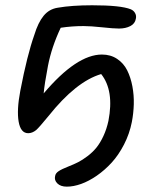

<svg xmlns="http://www.w3.org/2000/svg" viewBox="-20 -510 589 721"><path d="M231 190.9Q207.5 190.9 195.3 178.7Q183.1 166.5 187 150.9Q188.5 140.6 200.2 132.8Q211.9 125 236.8 115.2Q256.8 107.4 273.2 99.1Q289.6 90.8 308.6 76.4Q327.6 62 341.8 44.7Q356 27.3 368.2 1.2Q380.4 -24.9 387.2 -56.2Q409.2 -169.9 359.9 -231.9Q265.6 -204.1 162.1 -74.2Q126.5 -30.8 115.7 -21.5Q101.1 -9.8 85.9 -9.8Q57.6 -9.8 50 -53.2Q42.5 -96.7 56.2 -168.9Q82 -303.2 108.9 -378.9Q123 -425.3 143.8 -450.7Q164.6 -476.1 196.8 -481Q250 -490.2 326.2 -490.2Q433.6 -490.2 471.2 -475.1Q482.4 -470.2 487.5 -460.4Q492.7 -450.7 490.2 -439.9Q487.3 -421.4 469.5 -412.1Q451.7 -402.8 426.8 -402.8Q406.2 -402.8 363.3 -407.5Q320.3 -412.1 293.9 -412.1Q250 -412.1 208 -405.8Q173.8 -333.5 160.2 -263.2Q147 -194.3 144 -159.2Q267.6 -305.2 362.8 -305.2Q395.5 -305.2 419.9 -288.8Q444.3 -272.5 457.5 -246.1Q470.7 -219.7 477.1 -186Q483.4 -152.3 482.4 -118.4Q481.4 -84.5 475.1 -51.8Q466.3 -7.3 445.8 32.5Q425.3 72.3 399.4 100.6Q373.5 128.9 343.5 149.7Q313.5 170.4 284.7 180.7Q255.9 190.9 231 190.9Z"/></svg>

Font: Shantell Sans Irregular Bouncy
Style: Italic
Weight: 400
Italic angle: -11.31°
Designer: Stephen Nixon, Anya Danilova, Shantell Martin
Foundry: Arrow Type
Version: Version 1.006;[9816181b4]